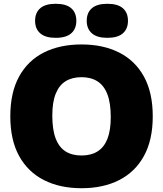

<svg xmlns="http://www.w3.org/2000/svg" viewBox="-20 -985 862 1015"><path d="M411 10Q297 10 212.5 -32.8Q128 -75.5 81.2 -160Q34.5 -244.5 34.5 -370Q34.5 -496 81 -580.5Q127.5 -665 212 -707.5Q296.5 -750 411 -750Q525.5 -750 610 -707.2Q694.5 -664.5 741 -580Q787.5 -495.5 787.5 -370Q787.5 -245 741 -160.5Q694.5 -76 610 -33Q525.5 10 411 10ZM411 -163Q461 -163 495.5 -184.5Q530 -206 547.8 -250.8Q565.5 -295.5 565.5 -366Q565.5 -440.5 547.5 -487Q529.5 -533.5 495 -555.2Q460.5 -577 411 -577Q362 -577 327.5 -556Q293 -535 274.8 -490.2Q256.5 -445.5 256.5 -374Q256.5 -299 274.5 -252.5Q292.5 -206 326.8 -184.5Q361 -163 411 -163ZM547.5 -785Q493 -785 465.8 -808.8Q438.5 -832.5 438.5 -875Q438.5 -918 465.8 -941.5Q493 -965 547.5 -965Q602.5 -965 629.5 -941.5Q656.5 -918 656.5 -875Q656.5 -832.5 629.5 -808.8Q602.5 -785 547.5 -785ZM274.5 -785Q220 -785 192.8 -808.8Q165.5 -832.5 165.5 -875Q165.5 -918 192.8 -941.5Q220 -965 274.5 -965Q329.5 -965 356.5 -941.5Q383.5 -918 383.5 -875Q383.5 -832.5 356.5 -808.8Q329.5 -785 274.5 -785Z"/></svg>

Font: Encode Sans SC Black
Style: Regular
Weight: 900
Version: Version 3.002